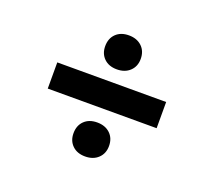

<svg xmlns="http://www.w3.org/2000/svg" viewBox="-87 -698 776 696"><g transform="rotate(20 300.5 -350.5)"><path d="M233 -518Q233 -548 251.5 -566Q270 -584 301 -584Q332 -584 351 -566Q370 -548 370 -518Q370 -489 351 -471Q332 -453 301 -453Q270 -453 251.5 -471Q233 -489 233 -518ZM233 -182Q233 -212 251.5 -230Q270 -248 301 -248Q332 -248 351 -230Q370 -212 370 -182Q370 -153 351 -135Q332 -117 301 -117Q270 -117 251.5 -135Q233 -153 233 -182ZM510 -302H90V-403H510Z"/></g></svg>

Font: Tilda Sans Bold
Style: Regular
Weight: 700
Designer: ParaType Ltd
Foundry: ParaType Ltd
Version: Version 1.009